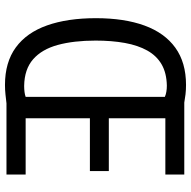

<svg xmlns="http://www.w3.org/2000/svg" viewBox="-18 -743 767 771"><g transform="rotate(90 365.5 -357.5)"><path d="M321 -721Q341 -721 358.5 -719Q376 -717 392 -714H681V-638H455V-411H667V-335H455V-77H681V0H395Q378 2 359.5 4Q341 6 321 6Q230 6 170.5 -37.5Q111 -81 82 -163Q53 -245 53 -359Q53 -473 82.5 -554Q112 -635 171.5 -678Q231 -721 321 -721ZM324 -644Q273 -643 238.5 -623Q204 -603 183 -565.5Q162 -528 152.5 -475.5Q143 -423 143 -358Q143 -270 160.5 -206Q178 -142 218 -107Q258 -72 325 -71Q338 -71 349.5 -72.5Q361 -74 369 -77V-636Q360 -640 348.5 -642Q337 -644 324 -644Z"/></g></svg>

Font: Noto Sans Khmer Condensed
Style: Regular
Weight: 400
Width: 3
Designer: Danh Hong and the Monotype Design Team
Foundry: Monotype Imaging Inc.
Version: Version 2.004